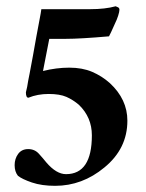

<svg xmlns="http://www.w3.org/2000/svg" viewBox="-20 -588 465 613"><path d="M70.7 -276Q62.7 -276 62.7 -293.3L66.7 -310.7Q69.3 -328 74.7 -354Q80 -380 85.3 -410.7Q90.7 -441.3 96 -470.7Q101.3 -500 106 -524Q110.7 -548 112 -558.7H268Q316 -558.7 349.3 -568Q352 -566.7 356.7 -564.7Q361.3 -562.7 361.3 -556.7Q361.3 -550.7 357.3 -538Q353.3 -525.3 346.7 -512Q332 -478.7 328 -472Q236 -464 190.7 -464H137.3L117.3 -361.3Q160 -372 201.3 -372Q242.7 -372 274 -358.7Q305.3 -345.3 330.7 -322.7Q386.7 -270.7 386.7 -202.7Q386.7 -113.3 313.3 -53.3Q242.7 5.3 156 5.3Q113.3 5.3 82 -5.3Q50.7 -16 37.3 -26.7Q26.7 -40 26.7 -60.7Q26.7 -81.3 38 -96.7Q49.3 -112 70 -112Q90.7 -112 104 -97.3Q117.3 -82.7 128 -69.3Q160 -32 190.7 -32Q273.3 -32 273.3 -156Q273.3 -213.3 232 -253.3Q213.3 -269.3 192 -278.7Q170.7 -288 135.3 -288Q100 -288 70.7 -276Z"/></svg>

Font: Ramaraja
Style: Regular
Weight: 400
Designer: Appaji Ambarisha Darbha
Foundry: Andhrapradesh Society for Knowledge Networks
Version: Version 1.0.4; ttfautohint (v1.2.25-373a) -l 7 -r 28 -G 50 -